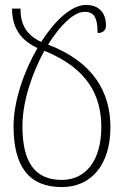

<svg xmlns="http://www.w3.org/2000/svg" viewBox="-20 -749 507 779"><path d="M428 -233C428 -376 358 -498 175 -568C224 -646 279 -701 323 -701C354 -701 376 -689 376 -615C394 -615 410 -623 410 -645C410 -699 380 -729 329 -729C270 -729 203 -666 147 -579C85 -608 63 -652 63 -714H29C29 -640 60 -588 132 -554C76 -458 35 -337 35 -237C35 -75 96 10 231 10C350 10 428 -80 428 -233ZM71 -237C71 -337 110 -452 160 -543C335 -472 391 -362 391 -233C391 -98 328 -19 231 -19C119 -19 71 -94 71 -237Z"/></svg>

Font: Noto Serif Armenian ExtraCondensed ExtraLight
Style: Regular
Weight: 200
Width: 2
Designer: Monotype Design Team
Foundry: Monotype Imaging Inc.
Version: Version 2.008